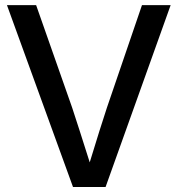

<svg xmlns="http://www.w3.org/2000/svg" viewBox="-20 -748 711 768"><path d="M7.8 -727.5 272 0H402.3L662.6 -727.5H547.9L407.7 -317.4C390.1 -264.6 368.2 -194.3 338.9 -98.6C308.6 -194.3 286.1 -264.6 268.6 -317.4L124.5 -727.5Z"/></svg>

Font: Inteeer Medium
Style: Regular
Weight: 500
Designer: Rasmus Andersson
Foundry: rsms
Version: Version 4.001;Glyphs 3.4 (3402)